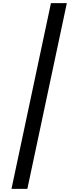

<svg xmlns="http://www.w3.org/2000/svg" viewBox="-20 -972 455 1221"><path d="M53 229 304 -952H405L154 229Z"/></svg>

Font: Be Vietnam Pro Medium
Style: Italic
Weight: 500
Italic angle: -12°
Designer: Lam Bao, Tony Le, Vietanh Nguyen
Foundry: Yellow Type Foundry
Version: Version 1.002; ttfautohint (v1.8.3)